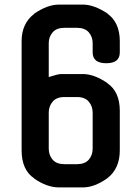

<svg xmlns="http://www.w3.org/2000/svg" viewBox="-20 -814 607 835"><path d="M74 -635Q74 -712 129 -754H128Q186 -794 236 -794H341Q389 -794 448 -755H447Q501 -716 501 -635V-586Q501 -539 442 -539Q383 -539 383 -586V-626Q383 -654 366 -673.5Q349 -693 315 -693H260Q226 -693 209 -673.5Q192 -654 192 -626V-479Q233 -492 245 -492H341Q390 -492 448 -452H447Q501 -415 501 -332V-160Q501 -81 447 -39Q391 1 341 1H236Q184 1 128 -38H129Q74 -75 74 -160ZM192 -168Q192 -139 209 -119.5Q226 -100 260 -100H315Q349 -100 366 -119.5Q383 -139 383 -168V-324Q383 -352 366 -372Q349 -392 315 -392H260Q226 -392 209 -372Q192 -352 192 -324Z"/></svg>

Font: Gugi Cyrillic
Style: Regular
Weight: 400
Foundry: TAE System & Typefaces Co.
Version: Version 3.10 September 15, 2020